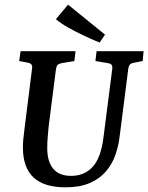

<svg xmlns="http://www.w3.org/2000/svg" viewBox="-20 -789 634 821"><path d="M260 12Q168 12 123 -30.5Q78 -73 78 -158Q78 -174 79.5 -192.5Q81 -211 84 -232L117 -495Q119 -507 114.5 -513Q110 -519 99 -521L62 -528L68 -570H303L298 -528L244 -519Q235 -517 228.5 -513.5Q222 -510 219 -491L188 -248Q186 -228 184 -203Q182 -178 182 -156Q182 -98 207.5 -67.5Q233 -37 284 -37Q319 -37 344 -50.5Q369 -64 385 -86.5Q401 -109 410 -140Q419 -171 423 -206L460 -494Q461 -507 457 -512Q453 -517 442 -519L388 -528L393 -570H594L590 -528L554 -521Q541 -519 535.5 -513Q530 -507 528 -491L492 -209Q487 -165 473 -125.5Q459 -86 432 -55Q405 -24 363 -6Q321 12 260 12ZM429 -641 406 -607Q374 -620 339 -636.5Q304 -653 272 -671Q240 -689 219 -707L271 -769Z"/></svg>

Font: Yrsa Medium
Style: Italic
Weight: 500
Italic angle: -7.10001°
Designer: Anna Giedrys (Yrsa+Rasa design), David Brezina (Yrsa art-direction, Rasa art-direction, design)
Foundry: Rosetta Type Foundry
Version: Version 2.004